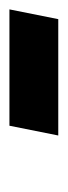

<svg xmlns="http://www.w3.org/2000/svg" viewBox="110 -848 143 403"><g transform="rotate(-90 181.5 -646.5)"><path d="M363.3 -698.2 342.8 -595.7H98.6L119.1 -698.2Z"/></g></svg>

Font: Sansation
Style: Bold Italic
Weight: 700
Designer: Bernd Montag
Version: Version 1.301